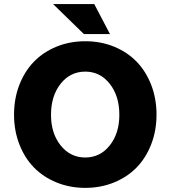

<svg xmlns="http://www.w3.org/2000/svg" viewBox="-20 -913 836 941"><path d="M48.8 -351.1Q48.8 -429.7 74.7 -496.6Q100.6 -563.5 146.2 -610.6Q191.9 -657.7 256.8 -684.3Q321.8 -710.9 397.9 -710.9Q474.1 -710.9 539.1 -684.3Q604 -657.7 649.7 -610.6Q695.3 -563.5 721.2 -496.6Q747.1 -429.7 747.1 -351.1Q747.1 -272.9 721.2 -206.1Q695.3 -139.2 649.7 -92.3Q604 -45.4 538.8 -18.8Q473.6 7.8 397.9 7.8Q322.3 7.8 257.1 -18.8Q191.9 -45.4 146.2 -92.3Q100.6 -139.2 74.7 -206.1Q48.8 -272.9 48.8 -351.1ZM397.9 -141.1Q470.7 -141.1 517.8 -200.2Q564.9 -259.3 564.9 -350.1Q564.9 -442.9 517.8 -502.4Q470.7 -562 397.9 -562Q324.2 -562 277.1 -502.4Q230 -442.9 230 -350.1Q230 -259.3 277.3 -200.2Q324.7 -141.1 397.9 -141.1ZM391.1 -746.1 240.2 -893.1H441.9L519 -746.1Z"/></svg>

Font: LT Superior Black
Style: Regular
Weight: 900
Designer: Daniel Lyons
Foundry: LyonsType
Version: Version 2.005